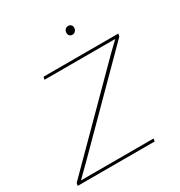

<svg xmlns="http://www.w3.org/2000/svg" viewBox="-173 -751 808 860"><g transform="rotate(-30 230.5 -321.0)"><path d="M-19 0 -16 -14 409 -441 456 -486H391H90L93 -500H480L477 -486L76 -83L6 -14H86H382L379 0ZM300 -598Q291 -598 285.5 -603.5Q280 -609 280 -618Q280 -628 286 -635Q292 -642 302 -642Q311 -642 316.5 -636.5Q322 -631 322 -622Q322 -612 315.5 -605Q309 -598 300 -598Z"/></g></svg>

Font: Work Sans Thin
Style: Italic
Weight: 250
Italic angle: -13°
Designer: Wei Huang
Foundry: Wei Huang
Version: Version 2.012